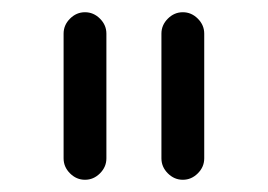

<svg xmlns="http://www.w3.org/2000/svg" viewBox="-20 -743 438 314"><path d="M84 -484V-688Q84 -702 94.5 -712.5Q105 -723 119 -723Q133 -723 143.5 -712.5Q154 -702 154 -688V-484Q154 -470 143.5 -459.5Q133 -449 119 -449Q105 -449 94.5 -459.5Q84 -470 84 -484ZM244 -484V-688Q244 -702 254.5 -712.5Q265 -723 279 -723Q293 -723 303.5 -712.5Q314 -702 314 -688V-484Q314 -470 303.5 -459.5Q293 -449 279 -449Q265 -449 254.5 -459.5Q244 -470 244 -484Z"/></svg>

Font: Jura
Style: Bold
Weight: 700
Designer: Daniel Johnson, Alexei Vanyashin
Foundry: Daniel Johnson
Version: Version 5.103